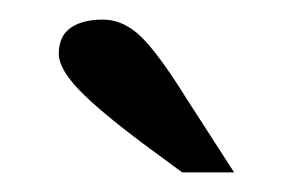

<svg xmlns="http://www.w3.org/2000/svg" viewBox="-20 -815 299 196"><path d="M170 -715 219 -639H166L128 -667Q81 -702 60.5 -723.5Q40 -745 40 -760Q40 -778 52 -786.5Q64 -795 85 -795Q106 -795 124 -777.5Q142 -760 170 -715Z"/></svg>

Font: Domine
Style: Regular
Weight: 400
Designer: Pablo Impallari, Rodrigo Fuenzalida, Brenda Gallo
Foundry: Pablo Impallari, Rodrigo Fuenzalida, Brenda Gallo
Version: Version 2.000